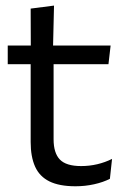

<svg xmlns="http://www.w3.org/2000/svg" viewBox="-20 -640 436 670"><path d="M243.5 10Q187 10 152.5 -7Q118 -24 102.5 -58.5Q87 -93 87 -144.5V-452.5H167V-154Q167 -106 189 -83.2Q211 -60.5 263 -60.5Q292.5 -60.5 319.8 -67Q347 -73.5 371 -85.5L363.5 -16Q340 -4 308.5 3Q277 10 243.5 10ZM7 -416V-481H366L358.5 -416ZM87.5 -473 87 -610 168.5 -620.5 165 -473Z"/></svg>

Font: Anek Odia Medium
Style: Regular
Weight: 400
Version: Version 1.003